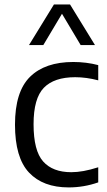

<svg xmlns="http://www.w3.org/2000/svg" viewBox="-20 -828 478 858"><path d="M287 9.5Q172 9.5 109.5 -57Q47 -123.5 47 -271Q47 -418.5 114.2 -484.8Q181.5 -551 307.5 -551Q336 -551 364.5 -547.5Q393 -544 419 -537V-469Q365.5 -483 316 -483Q222 -483 176 -435.8Q130 -388.5 130 -273Q130 -154.5 172.8 -106.5Q215.5 -58.5 298.5 -58.5Q324.5 -58.5 353.8 -63.8Q383 -69 419 -80.5V-13Q355 9.5 287 9.5ZM109.5 -626.5 221 -808H293L404.5 -626.5H340.5L257 -766.5L173.5 -626.5Z"/></svg>

Font: Encode Sans
Style: Regular
Weight: 400
Designer: Multiple Designers
Foundry: Impallari Type
Version: Version 3.002; ttfautohint (v1.8.3) -l 8 -r 50 -G 200 -x 14 